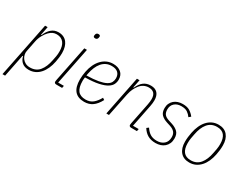

<svg xmlns="http://www.w3.org/2000/svg" viewBox="-87 -1338 2756 2149"><g transform="rotate(30 1291.5 -263.0)"><path d="M141 -508H174L152 -397H159Q182 -454 219.5 -487Q257 -520 311 -520Q347 -520 375 -507Q403 -494 421.5 -470Q440 -446 449.5 -413Q459 -380 459 -340Q459 -310 455.5 -279.5Q452 -249 446 -220Q436 -169 417 -126.5Q398 -84 370.5 -53Q343 -22 307 -5Q271 12 227 12Q173 12 140.5 -15.5Q108 -43 98 -90H91L33 200H-1ZM227 -18Q304 -18 347.5 -71Q391 -124 409 -218L420 -274Q423 -290 424 -305.5Q425 -321 425 -340Q425 -373 418 -400.5Q411 -428 396 -448Q381 -468 358 -479Q335 -490 304 -490Q276 -490 254 -480Q232 -470 209 -447Q184 -422 162.5 -382.5Q141 -343 132 -297L105 -160Q100 -137 105.5 -112Q111 -87 126.5 -66Q142 -45 167 -31.5Q192 -18 227 -18Z M697 -665Q672 -665 672 -685Q672 -691 675 -703Q682 -726 706 -726Q731 -726 731 -706Q731 -700 728 -688Q721 -665 697 -665ZM581 0Q552 0 552 -23Q552 -32 555 -46L648 -508H682L586 -30H660L654 0Z M944 12Q779 12 779 -182Q779 -208 782 -235.5Q785 -263 790 -288Q800 -340 820.5 -383Q841 -426 870.5 -456.5Q900 -487 936.5 -503.5Q973 -520 1017 -520Q1080 -520 1118.5 -488Q1157 -456 1157 -396Q1157 -365 1143.5 -336Q1130 -307 1093 -284Q1056 -261 989.5 -246.5Q923 -232 817 -230Q815 -217 814 -204.5Q813 -192 813 -184Q813 -98 845 -58Q877 -18 945 -18Q1002 -18 1039.5 -49Q1077 -80 1106 -134L1130 -118Q1095 -51 1050 -19.5Q1005 12 944 12ZM1014 -491Q975 -491 944 -476Q913 -461 889.5 -433.5Q866 -406 850 -368Q834 -330 825 -284L820 -257Q913 -259 972 -270Q1031 -281 1064.5 -299Q1098 -317 1110.5 -341.5Q1123 -366 1123 -394Q1123 -440 1095.5 -465.5Q1068 -491 1014 -491Z M1226 0 1328 -508H1362L1341 -404H1348Q1373 -462 1411 -491Q1449 -520 1504 -520Q1561 -520 1590 -487.5Q1619 -455 1619 -396Q1619 -379 1617 -360Q1615 -341 1611 -321L1553 -30H1627L1621 0H1548Q1519 0 1519 -23Q1519 -32 1522 -46L1577 -320Q1581 -340 1583 -360Q1585 -380 1585 -392Q1585 -490 1493 -490Q1461 -490 1431.5 -475.5Q1402 -461 1379 -431Q1361 -408 1345.5 -376.5Q1330 -345 1320 -297L1260 0Z M1867 12Q1807 12 1765.5 -11.5Q1724 -35 1694 -83L1719 -102Q1748 -58 1782 -37.5Q1816 -17 1867 -17Q1922 -17 1957.5 -47.5Q1993 -78 1993 -136Q1993 -176 1973 -199.5Q1953 -223 1911 -237L1867 -251Q1816 -267 1788 -295.5Q1760 -324 1760 -379Q1760 -412 1772 -438Q1784 -464 1805 -482.5Q1826 -501 1854.5 -510.5Q1883 -520 1916 -520Q1973 -520 2007 -499Q2041 -478 2067 -444L2042 -423Q2022 -452 1993.5 -471.5Q1965 -491 1914 -491Q1860 -491 1827 -461.5Q1794 -432 1794 -381Q1794 -343 1811 -319.5Q1828 -296 1875 -281L1919 -267Q1968 -251 1997.5 -222.5Q2027 -194 2027 -138Q2027 -101 2014.5 -73Q2002 -45 1980 -26Q1958 -7 1929 2.5Q1900 12 1867 12Z M2302 12Q2227 12 2186.5 -36Q2146 -84 2146 -167Q2146 -197 2149.5 -228Q2153 -259 2159 -288Q2169 -339 2188 -381.5Q2207 -424 2235 -455Q2263 -486 2299 -503Q2335 -520 2379 -520Q2454 -520 2494.5 -472Q2535 -424 2535 -341Q2535 -311 2531.5 -280Q2528 -249 2522 -220Q2512 -169 2493 -126.5Q2474 -84 2446 -53Q2418 -22 2382 -5Q2346 12 2302 12ZM2305 -18Q2380 -18 2424 -71.5Q2468 -125 2485 -218L2496 -276Q2499 -293 2500 -308.5Q2501 -324 2501 -341Q2501 -413 2470.5 -451.5Q2440 -490 2376 -490Q2301 -490 2257 -436.5Q2213 -383 2196 -290L2185 -232Q2182 -215 2181 -199.5Q2180 -184 2180 -167Q2180 -95 2210.5 -56.5Q2241 -18 2305 -18Z"/></g></svg>

Font: IBM Plex Sans Cond ExtLt
Style: Italic
Weight: 200
Width: 3
Italic angle: -11°
Designer: Mike Abbink, Paul van der Laan, Pieter van Rosmalen
Foundry: Bold Monday
Version: Version 1.3